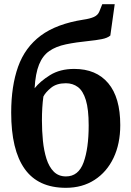

<svg xmlns="http://www.w3.org/2000/svg" viewBox="-20 -889 626 918"><path d="M295 9Q162 9 97.8 -81.8Q33.5 -172.5 33.5 -350.5Q33.5 -477.5 66.5 -570Q99.5 -662.5 175 -718.8Q250.5 -775 378.5 -795Q410 -799.5 429 -808Q448 -816.5 455 -834L469 -869H528.5L507.5 -719Q493.5 -707 466 -701.8Q438.5 -696.5 408 -693.5Q343 -687 295.2 -677Q247.5 -667 215.8 -645Q184 -623 166.8 -580.5Q149.5 -538 145.5 -467Q171.5 -500 219.2 -529.8Q267 -559.5 335 -559.5Q440 -559.5 497.5 -491.2Q555 -423 555 -291Q555 -201.5 522.8 -134Q490.5 -66.5 432 -28.8Q373.5 9 295 9ZM295.5 -45.5Q355 -45.5 379.5 -112.2Q404 -179 404 -289.5Q404 -366.5 390.5 -410.5Q377 -454.5 352.5 -472.8Q328 -491 295 -491Q250.5 -491 224 -469.2Q197.5 -447.5 187.5 -427.5Q180.5 -378 180.5 -313Q180.5 -263.5 185.2 -216Q190 -168.5 202.2 -129.8Q214.5 -91 237.2 -68.2Q260 -45.5 295.5 -45.5Z"/></svg>

Font: Merriweather Text Regular
Style: Bold
Weight: 700
Designer: Eben Sorkin
Foundry: Eben Sorkin
Version: Version 2.100; ttfautohint (v1.7.19-72a1) -l 8 -r 50 -G 200 